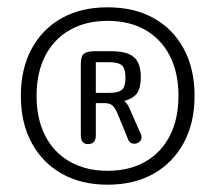

<svg xmlns="http://www.w3.org/2000/svg" viewBox="-20 -736 589 525"><path d="M320 -460Q345 -467 355 -481.5Q365 -496 365 -525Q365 -563 346.5 -579.5Q328 -596 284 -596H239Q219 -596 210 -589.5Q201 -583 201 -561V-366Q201 -342 221 -342Q242 -342 242 -366V-454H266Q280 -454 287.5 -447.5Q295 -441 302 -424L329 -358Q334 -343 347 -343Q355 -343 361 -348Q367 -353 367 -360Q367 -367 363 -374L340 -426Q333 -443 330 -448Q327 -453 320 -460ZM242 -482V-566H278Q304 -566 313.5 -557Q323 -548 323 -524Q323 -499 313.5 -490.5Q304 -482 278 -482ZM274 -716Q202 -716 149 -686.5Q96 -657 66.5 -602.5Q37 -548 37 -474Q37 -400 66.5 -345.5Q96 -291 149 -261Q202 -231 274 -231Q347 -231 400 -261Q453 -291 482.5 -345.5Q512 -400 512 -474Q512 -548 482.5 -602.5Q453 -657 400 -686.5Q347 -716 274 -716ZM274 -679Q334 -679 377.5 -654Q421 -629 444.5 -583Q468 -537 468 -474Q468 -411 444.5 -365Q421 -319 377.5 -294Q334 -269 274 -269Q215 -269 171 -294Q127 -319 103.5 -365Q80 -411 80 -474Q80 -537 103.5 -583Q127 -629 171 -654Q215 -679 274 -679Z"/></svg>

Font: Beiruti
Style: Regular
Weight: 400
Designer: Arlette Boutros
Foundry: Boutros
Version: Version 1.41